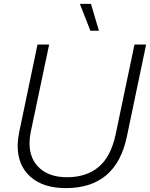

<svg xmlns="http://www.w3.org/2000/svg" viewBox="-20 -958 772 988"><path d="M71 -207Q71 -239 79 -279L173 -729H233L138 -278Q132 -248 132 -221Q132 -140 183.5 -93Q235 -46 325 -46Q423 -46 486.5 -98Q550 -150 575 -266L672 -729H732L633 -256Q578 10 319 10Q202 10 136.5 -48.5Q71 -107 71 -207ZM391 -938H448L489 -800H445Z"/></svg>

Font: Mona Sans Light
Style: Italic
Weight: 300
Italic angle: -11.7°
Designer: Deni Anggara
Foundry: GitHub
Version: Version 2.000